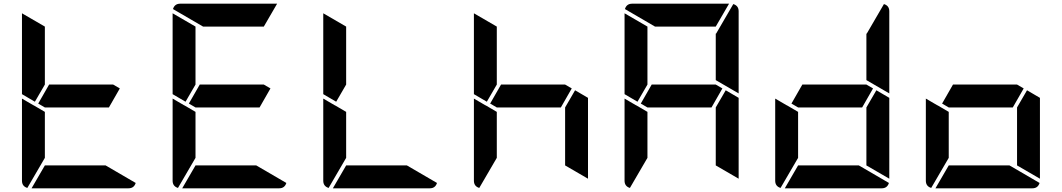

<svg xmlns="http://www.w3.org/2000/svg" viewBox="-20 -1020 5752 1040"><path d="M629 -541 570 -438H223L187 -459L246 -562H593ZM169 -469 99 -510V-948L223 -876V-562ZM552 -124 715 -29Q706 0 676 0H151L223 -124ZM223 -165 128 -2Q99 -11 99 -41V-486L159 -451L165 -448L223 -414Z M1445 -541 1386 -438H1039L1003 -459L1062 -562H1409ZM985 -469 915 -510V-948L1039 -876V-562ZM1368 -124 1531 -29Q1522 0 1492 0H967L1039 -124ZM1039 -165 944 -2Q915 -11 915 -41V-486L975 -451L981 -448L1039 -414ZM1080 -876 917 -971Q926 -1000 956 -1000H1481L1409 -876Z M1801 -469 1731 -510V-948L1855 -876V-562ZM2184 -124 2347 -29Q2338 0 2308 0H1783L1855 -124ZM1855 -165 1760 -2Q1731 -11 1731 -41V-486L1791 -451L1797 -448L1855 -414Z M3077 -541 3018 -438H2671L2635 -459L2694 -562H3041ZM2617 -469 2547 -510V-948L2671 -876V-562ZM3095 -531 3165 -490V-52L3041 -124V-438ZM2671 -165 2576 -2Q2547 -11 2547 -41V-486L2607 -451L2613 -448L2671 -414Z M3893 -541 3834 -438H3487L3451 -459L3510 -562H3857ZM3433 -469 3363 -510V-948L3487 -876V-562ZM3911 -531 3981 -490V-52L3857 -124V-438ZM3952 -998Q3981 -989 3981 -959V-514L3857 -586V-838H3859ZM3487 -165 3392 -2Q3363 -11 3363 -41V-486L3423 -451L3429 -448L3487 -414ZM3528 -876 3365 -971Q3374 -1000 3404 -1000H3929L3857 -876Z M4709 -541 4650 -438H4303L4267 -459L4326 -562H4673ZM4727 -531 4797 -490V-52L4673 -124V-438ZM4768 -998Q4797 -989 4797 -959V-514L4673 -586V-838H4675ZM4632 -124 4795 -29Q4786 0 4756 0H4231L4303 -124ZM4303 -165 4208 -2Q4179 -11 4179 -41V-486L4239 -451L4245 -448L4303 -414Z M5525 -541 5466 -438H5119L5083 -459L5142 -562H5489ZM5543 -531 5613 -490V-52L5489 -124V-438ZM5448 -124 5611 -29Q5602 0 5572 0H5047L5119 -124ZM5119 -165 5024 -2Q4995 -11 4995 -41V-486L5055 -451L5061 -448L5119 -414Z"/></svg>

Font: DSEG7 Modern
Style: Bold
Weight: 700
Designer: Keshikan(Twitter:@keshinomi_88pro)
Version: Version 0.46